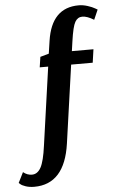

<svg xmlns="http://www.w3.org/2000/svg" viewBox="-152 -803 671 1108"><g transform="rotate(-5 183.5 -249.5)"><path d="M77 29 141 -423H92L101 -483L151 -497L162 -571Q190 -760 347 -760Q372 -760 398.5 -751.5Q425 -743 440 -734L454 -726L429 -669Q390 -693 362 -693Q335 -693 320 -667Q305 -641 293 -556L285 -500H410L399 -423H274L210 29Q177 261 1 261Q-27 261 -49 253.5Q-71 246 -79 238L-87 231L-57 171Q-34 190 -6 190Q26 190 45.5 154.5Q65 119 77 29Z"/></g></svg>

Font: Arsenal
Style: Bold Italic
Weight: 700
Italic angle: -9°
Designer: Andrij Shevchenko
Foundry: Stairsfor.com
Version: Version 1.000